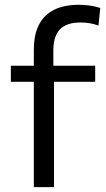

<svg xmlns="http://www.w3.org/2000/svg" viewBox="-20 -765 435 785"><path d="M118.3 0Q118.3 -55.3 118.3 -106.4Q118.3 -157.6 118.3 -218.8V-268.8Q118.3 -299.5 118.3 -333.2Q118.3 -366.8 118.3 -403.3Q118.3 -439.8 118.3 -479.2Q118.3 -518.5 118.3 -560.9Q118.3 -613.8 132.6 -649.4Q147 -685.1 172.1 -706Q197.3 -727 229.9 -736.2Q262.6 -745.4 299.6 -745.4Q317.6 -745.4 334.6 -743.7Q351.5 -742 365.7 -739Q379.8 -736 389.9 -732.2L382.6 -660.5Q366.4 -666.5 348.1 -669.8Q329.8 -673.1 310 -673.1Q251.6 -673.1 224.9 -644.8Q198.1 -616.5 198.1 -559.2Q198.1 -543.7 198.1 -524.4Q198.1 -505.1 198.1 -496.2L200.9 -477.3V-218.8Q200.9 -157.6 200.9 -106.4Q200.9 -55.3 200.9 0ZM24.3 -430.5V-496.2H369.2V-430.5Q319.2 -430.5 271.5 -430.5Q223.8 -430.5 175.8 -430.5H142.1Z"/></svg>

Font: Commissioner Thin
Style: Regular
Weight: 100
Designer: Kostas Bartsokas
Foundry: Kostas Bartsokas
Version: Version 1.001;gftools[0.9.23]